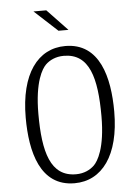

<svg xmlns="http://www.w3.org/2000/svg" viewBox="-62 -989 744 1045"><g transform="rotate(-5 310.0 -466.5)"><path d="M303 9.5C452.5 9.5 551.5 -120.5 551.5 -360.5C551.5 -547 505 -739 316.5 -739C167 -739 68.5 -609 68.5 -369C68.5 -182.5 114.5 9.5 303 9.5ZM139 -383.5C139 -560 183 -627 204 -648C226 -669.5 259.5 -686.5 304 -686.5C444 -686.5 480 -550.5 480 -342C480 -165.5 436 -98.5 415 -77.5C393 -56 359.5 -38.5 315 -38.5C175 -38.5 139 -175 139 -383.5ZM161 -941.5 287.5 -825H342L231 -941.5Z"/></g></svg>

Font: Monaspace Argon ExtraLight
Style: Regular
Weight: 200
Designer: Riley Cran & the Lettermatic Team
Foundry: Lettermatic
Version: Version 1.000 (Monaspace Argon)